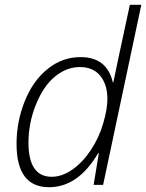

<svg xmlns="http://www.w3.org/2000/svg" viewBox="-20 -780 616 810"><path d="M187 9.8Q49.8 9.8 49.8 -172.9Q49.8 -266.6 84.5 -353.5Q119.6 -440.4 181.2 -489.3Q242.7 -539.1 319.8 -539.1Q431.6 -539.1 456.1 -432.1H458Q462.9 -458.5 527.8 -759.8H576.2L415 0H375L397 -133.8H394Q309.6 9.8 187 9.8ZM198.2 -34.2Q241.7 -34.2 285.2 -64.5Q328.6 -94.7 363.3 -147Q397.9 -199.2 415.5 -260Q433.1 -320.8 433.1 -361.8Q433.1 -422.9 403.1 -460Q373 -497.1 316.9 -497.1Q260.7 -497.1 211.9 -457Q163.1 -417 131.6 -338.9Q100.1 -260.7 100.1 -178.2Q100.1 -34.2 198.2 -34.2Z"/></svg>

Font: Open Sans Hebrew Light
Style: Italic
Weight: 300
Italic angle: -12°
Foundry: Ascender Corporation, Yanek Iontef
Version: Version 2.001;PS 002.001;hotconv 1.0.70;makeotf.lib2.5.58329